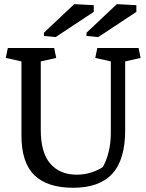

<svg xmlns="http://www.w3.org/2000/svg" viewBox="-20 -891 703 922"><path d="M175.8 -266.6Q175.8 -157.7 221.7 -105Q267.6 -52.2 348.1 -52.2Q386.7 -52.2 420.4 -63.5Q454.1 -74.7 474.1 -89.4Q512.2 -158.7 512.2 -254.4V-596.2L437.5 -612.8L447.3 -660.6H645.5L655.3 -612.8L581.1 -596.2V-265.6Q581.1 -124 519 -56.6Q457 10.7 332 10.7Q207 10.7 145 -49.8Q83 -110.4 83 -239.7V-596.2L7.8 -612.8L17.6 -660.6H240.2L250 -612.8L175.8 -596.2ZM395.5 -733.9 541 -871.1 634.8 -866.2V-834L451.7 -712.9L395.5 -718.3ZM190.9 -733.9 336.4 -871.1 430.2 -866.2V-834L247.1 -712.9L190.9 -718.3Z"/></svg>

Font: NoticiaText-Regular
Style: Regular
Weight: 400
Designer: JM Sole
Foundry: JM Sole
Version: Version 1.003